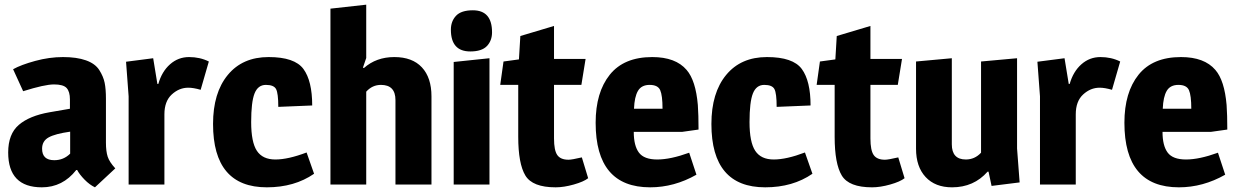

<svg xmlns="http://www.w3.org/2000/svg" viewBox="-20 -789 5294 821"><path d="M279 -364Q279 -397 265 -412.5Q251 -428 211 -428Q171 -428 79 -399L36 -493Q70 -512 130.5 -528.5Q191 -545 249.5 -545Q308 -545 347.5 -531Q387 -517 404.5 -489.5Q422 -462 427.5 -435Q433 -408 433 -367V-179Q433 -142 440.5 -119Q448 -96 473 -69L386 12Q363 1 341.5 -21Q320 -43 310 -62H306Q248 12 159 12Q15 12 15 -137Q15 -216 60.5 -255Q106 -294 192 -309L279 -324ZM160 -153Q160 -104 212 -104Q252 -104 280 -132V-226Q216 -217 188 -201.5Q160 -186 160 -153Z M873 -526 838 -405Q807 -414 785 -414Q746 -414 714.5 -385Q683 -356 683 -300V0H530V-377L519 -525L635 -540L653 -430H657Q672 -483 707 -514Q742 -545 788.5 -545Q835 -545 873 -526Z M1315 -338 1170 -332Q1170 -390 1160.5 -408Q1151 -426 1117 -426Q1083 -426 1068.5 -389.5Q1054 -353 1054 -267Q1054 -181 1078.5 -144Q1103 -107 1157.5 -107Q1212 -107 1291 -137L1323 -46Q1239 12 1121 12Q891 12 891 -259Q891 -392 954 -468.5Q1017 -545 1128.5 -545Q1240 -545 1277.5 -494Q1315 -443 1315 -338Z M1536 -498Q1589 -545 1666 -545Q1743 -545 1784 -501Q1825 -457 1825 -377V0H1671V-361Q1671 -426 1609 -426Q1572 -426 1546 -397V0H1393V-752L1546 -769V-541L1532 -500Z M2073 0H1920V-524L2073 -540ZM1991 -569Q1908 -569 1908 -662Q1908 -698 1930 -721.5Q1952 -745 2002 -745Q2084 -745 2084 -651Q2084 -615 2062 -592Q2040 -569 1991 -569Z M2349 -537H2484L2466 -426H2349V-197Q2349 -146 2363 -126Q2377 -106 2411 -106Q2425 -106 2468 -116L2495 -27Q2476 -12 2433.5 0Q2391 12 2356 12Q2257 12 2226.5 -38.5Q2196 -89 2196 -204V-426H2119L2133 -526L2199 -535L2205 -635L2349 -678Z M2769 -545Q2869 -545 2916 -490Q2955 -445 2964 -340Q2967 -298 2967 -235L2896 -225H2690Q2690 -166 2712 -136.5Q2734 -107 2790.5 -107Q2847 -107 2927 -136L2958 -42Q2863 12 2760 12Q2527 12 2527 -264Q2527 -394 2587.5 -469.5Q2648 -545 2769 -545ZM2691 -324H2813Q2813 -381 2803 -403.5Q2793 -426 2758 -426Q2723 -426 2708 -400.5Q2693 -375 2691 -324Z M3446 -338 3301 -332Q3301 -390 3291.5 -408Q3282 -426 3248 -426Q3214 -426 3199.5 -389.5Q3185 -353 3185 -267Q3185 -181 3209.5 -144Q3234 -107 3288.5 -107Q3343 -107 3422 -137L3454 -46Q3370 12 3252 12Q3022 12 3022 -259Q3022 -392 3085 -468.5Q3148 -545 3259.5 -545Q3371 -545 3408.5 -494Q3446 -443 3446 -338Z M3702 -537H3837L3819 -426H3702V-197Q3702 -146 3716 -126Q3730 -106 3764 -106Q3778 -106 3821 -116L3848 -27Q3829 -12 3786.5 0Q3744 12 3709 12Q3610 12 3579.5 -38.5Q3549 -89 3549 -204V-426H3472L3486 -526L3552 -535L3558 -635L3702 -678Z M4051 12Q3979 12 3938 -32Q3897 -76 3897 -153V-526L4050 -540V-172Q4050 -107 4110 -107Q4148 -107 4175 -136V-526L4329 -540V-154L4340 -9L4220 6L4207 -55H4203Q4144 12 4051 12Z M4770 -526 4735 -405Q4704 -414 4682 -414Q4643 -414 4611.5 -385Q4580 -356 4580 -300V0H4427V-377L4416 -525L4532 -540L4550 -430H4554Q4569 -483 4604 -514Q4639 -545 4685.5 -545Q4732 -545 4770 -526Z M5030 -545Q5130 -545 5177 -490Q5216 -445 5225 -340Q5228 -298 5228 -235L5157 -225H4951Q4951 -166 4973 -136.5Q4995 -107 5051.5 -107Q5108 -107 5188 -136L5219 -42Q5124 12 5021 12Q4788 12 4788 -264Q4788 -394 4848.5 -469.5Q4909 -545 5030 -545ZM4952 -324H5074Q5074 -381 5064 -403.5Q5054 -426 5019 -426Q4984 -426 4969 -400.5Q4954 -375 4952 -324Z"/></svg>

Font: Magra
Style: Bold
Weight: 600
Designer: Viviana Monsalve
Foundry: Viviana Monsalve
Version: Version 1.001